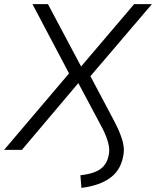

<svg xmlns="http://www.w3.org/2000/svg" viewBox="-32 -725 755 929"><path d="M362 184 357 123Q428 115 459 89Q490 63 496 14Q499 -11 488 -46Q477 -81 453 -124L347 -323L74 0H-12L315 -385L312 -351L125 -705H200L360 -404H361L617 -705H703L395 -344V-376L517 -146Q544 -96 557.5 -54.5Q571 -13 566 19Q556 94 504 133.5Q452 173 362 184Z"/></svg>

Font: Nunito Sans 7pt Light
Style: Italic
Weight: 300
Italic angle: -9°
Designer: Vernon Adams
Foundry: Vernon Adams
Version: Version 3.101;gftools[0.9.27]